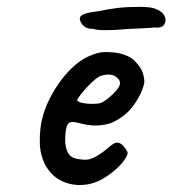

<svg xmlns="http://www.w3.org/2000/svg" viewBox="-20 -544 503 560"><path d="M284 -25Q257 -8 225.5 -5Q194 -2 166 -13.5Q138 -25 121 -49Q108 -65 100.5 -93.5Q93 -122 98 -170Q103 -213 125.5 -257.5Q148 -302 180.5 -336.5Q213 -371 249 -384Q264 -390 277 -391.5Q290 -393 313 -391Q336 -388 352 -380.5Q368 -373 376 -363Q391 -347 396 -332.5Q401 -318 401 -304Q396 -275 372 -240Q348 -205 306 -186Q287 -179 263 -178Q239 -177 207 -186Q185 -192 178 -182Q171 -172 170 -139Q170 -115 177.5 -100Q185 -85 203 -81Q225 -77 235.5 -78.5Q246 -80 261 -88Q272 -95 278.5 -99.5Q285 -104 290.5 -109Q296 -114 303 -119Q309 -124 313.5 -126Q318 -128 323 -128Q332 -127 340 -118Q348 -109 351 -102Q355 -97 346.5 -83Q338 -69 321.5 -53.5Q305 -38 284 -25ZM275 -244Q284 -248 297 -258.5Q310 -269 320 -281Q330 -293 330 -301Q330 -313 316 -321.5Q302 -330 278 -324Q269 -322 257 -312Q245 -302 233.5 -289.5Q222 -277 214 -266.5Q206 -256 205 -251Q209 -246 221.5 -243.5Q234 -241 249.5 -241Q265 -241 275 -244ZM285 -456Q279 -456 270 -456.5Q261 -457 251 -460Q236 -460 228.5 -465Q221 -470 217 -477Q208 -492 218.5 -499.5Q229 -507 265 -511Q299 -518 324.5 -521Q350 -524 390 -524Q414 -524 428 -520Q442 -516 453 -507Q467 -492 461 -476.5Q455 -461 432 -464Q425 -463 404.5 -462Q384 -461 366 -460Q356 -460 334 -458Q312 -456 285 -456Z"/></svg>

Font: Caveat SemiBold
Style: Regular
Weight: 600
Designer: Pablo Impallari
Foundry: Pablo Impallari
Version: Version 2.000